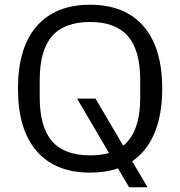

<svg xmlns="http://www.w3.org/2000/svg" viewBox="-20 -720 762 812"><path d="M56 -345Q56 -518 135 -609Q214 -700 361 -700Q508 -700 587 -609Q666 -518 666 -345Q666 -235 633.5 -157.5Q601 -80 539 -38L604 72H526L479 -8Q427 10 361 10Q214 10 135 -81Q56 -172 56 -345ZM361 -63Q407 -63 441 -73L306 -303H384L501 -104Q573 -161 573 -308V-382Q573 -507 521 -567Q469 -627 361 -627Q252 -627 200 -567Q148 -507 148 -382V-308Q148 -183 200 -123Q252 -63 361 -63Z"/></svg>

Font: Mozilla Text BETA
Style: Regular
Weight: 400
Designer: Studio DRAMA
Foundry: Studio DRAMA
Version: Version 0.100